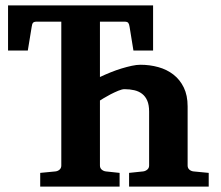

<svg xmlns="http://www.w3.org/2000/svg" viewBox="-20 -691 819 711"><path d="M458 0V-50.8L509.8 -56.2Q518.1 -57.1 525.1 -62.7Q532.2 -68.4 532.2 -78.1V-277.8Q532.2 -302.2 525.4 -318.1Q518.6 -334 506.3 -343.5Q494.1 -353 477.3 -356.9Q460.4 -360.8 440.9 -360.8Q432.1 -360.8 418 -355Q403.8 -349.1 389.6 -341.8Q375.5 -334.5 364.3 -327.6Q353 -320.8 350.1 -318.8V-78.1Q350.1 -68.4 356.9 -62.7Q363.8 -57.1 372.1 -56.2L422.9 -50.8V0H128.9V-50.8L185.1 -56.2Q193.8 -57.1 200.4 -62.7Q207 -68.4 207 -78.1V-610.8H116.2Q105.5 -610.8 102.1 -606.4Q98.6 -602.1 97.2 -590.8L83 -503.9H9.8V-670.9H546.9V-503.9H474.1L460 -590.8Q458.5 -601.6 455.1 -606.2Q451.7 -610.8 440.9 -610.8H350.1V-405.8Q368.7 -414.6 389.2 -422.9Q409.7 -431.2 429.7 -437.3Q449.7 -443.4 467.8 -447.3Q485.8 -451.2 500 -451.2Q534.7 -451.2 566.4 -442.4Q598.1 -433.6 622.3 -414.8Q646.5 -396 660.6 -366.9Q674.8 -337.9 674.8 -296.9V-78.1Q674.8 -68.4 681.4 -62.7Q688 -57.1 696.8 -56.2L752.9 -50.8V0Z"/></svg>

Font: Charis SIL Cyr
Style: Bold
Weight: 700
Foundry: SIL International
Version: Version 5.000